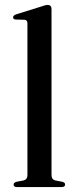

<svg xmlns="http://www.w3.org/2000/svg" viewBox="-20 -757 308 777"><path d="M188.5 -720.5V-49Q188.5 -30 205 -26.5L231.5 -21.5Q243.5 -18.5 243.5 -10.5Q243.5 0 229 0H49Q35 0 35 -10.5Q35 -18 47.5 -21.5L74.5 -26.5Q91 -30.5 91 -48.5V-662.5Q91 -676 79.5 -677L43 -678Q33 -679 33 -687Q33 -694.5 45.5 -699L145 -730Q164 -737 172.5 -737Q188.5 -737 188.5 -720.5Z"/></svg>

Font: Fraunces 72pt S000
Style: Regular
Weight: 400
Version: Version 1.000; ttfautohint (v1.8.3)